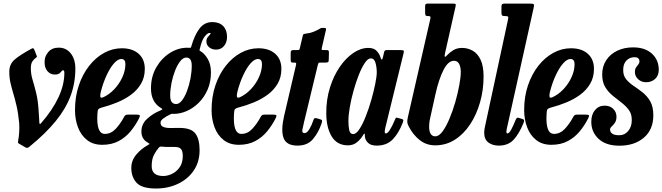

<svg xmlns="http://www.w3.org/2000/svg" viewBox="-20 -800 3705 1074"><path d="M286.5 -383Q261 -383 244.5 -403Q228 -423 229.5 -457Q230 -486 250.8 -509.8Q271.5 -533.5 308.5 -533.5Q350.5 -533.5 376 -501Q401.5 -468.5 401.5 -416Q401.5 -336 375 -264.2Q348.5 -192.5 292 -123Q235.5 -53.5 145.5 20Q137.5 27 132 27.2Q126.5 27.5 118 22L85.5 3Q80.5 -0.5 80.5 -3.8Q80.5 -7 82 -15.5Q85.5 -34 87.2 -58.8Q89 -83.5 87.5 -109.5Q82 -167 72.8 -207Q63.5 -247 54.2 -277.8Q45 -308.5 38.5 -337Q32 -365.5 32 -399.5Q32 -441 62.2 -467Q92.5 -493 153.5 -526Q162.5 -531 165 -530.5Q167.5 -530 172.5 -521L182 -496Q186 -488 186.8 -485Q187.5 -482 181 -477Q169.5 -469 161 -456.2Q152.5 -443.5 152.5 -418Q152.5 -385.5 162.2 -353.8Q172 -322 182.8 -278Q193.5 -234 197 -165.5Q198 -152.5 198.8 -138.5Q199.5 -124.5 200 -115Q200.5 -108 202.8 -106.5Q205 -105 211 -112.5Q273.5 -184 306.8 -255Q340 -326 340 -392.5Q340 -407 333 -407Q327.5 -407 318.5 -395Q309.5 -383 286.5 -383Z M399.5 -184.5Q399.5 -259 420.8 -322Q442 -385 478.8 -431.8Q515.5 -478.5 562.5 -504.2Q609.5 -530 661.5 -530Q721 -530 755.5 -499.2Q790 -468.5 790 -414.5Q790 -367.5 769 -331.8Q748 -296 713 -270.2Q678 -244.5 635.2 -227Q592.5 -209.5 548 -198Q534.5 -194.5 530 -188.5Q525.5 -182.5 525 -163.5Q518 -51 566.5 -51Q600.5 -51 626.8 -78.8Q653 -106.5 675 -147.5Q679 -155 684 -157Q689 -159 701 -159H741Q758 -159 761.2 -155.5Q764.5 -152 758 -138.5Q738 -99 710.2 -65.2Q682.5 -31.5 643.5 -10.8Q604.5 10 552 10Q500.5 10 466.8 -16.8Q433 -43.5 416.2 -87.8Q399.5 -132 399.5 -184.5ZM558 -256Q591.5 -271.5 619.5 -301.2Q647.5 -331 664.2 -367.5Q681 -404 681.5 -440Q682 -470 658.5 -470Q639.5 -470 618 -446Q596.5 -422 576.8 -380Q557 -338 543.5 -285Q539.5 -267.5 541.2 -258.8Q543 -250 558 -256Z M714.5 139.5Q714.5 97.5 742.5 64.5Q770.5 31.5 806.5 12Q817.5 5.5 816.8 4.5Q816 3.5 808 -1.5Q787.5 -13 779.2 -28.8Q771 -44.5 771 -64Q771 -106 803 -135.5Q835 -165 875 -181Q888.5 -186.5 888 -189Q887.5 -191.5 878.5 -197Q824.5 -230.5 824.5 -305.5Q824.5 -372 854.2 -423.2Q884 -474.5 930.5 -503.8Q977 -533 1027 -533Q1031.5 -533 1033.2 -532.8Q1035 -532.5 1037 -532.5Q1043 -532 1045.2 -532.5Q1047.5 -533 1050 -540Q1068 -603.5 1095.8 -640Q1123.5 -676.5 1167.5 -676.5Q1207 -676.5 1228.5 -654.2Q1250 -632 1250 -593.5Q1250 -563 1233 -542.8Q1216 -522.5 1188.5 -522.5Q1165.5 -522.5 1150 -535.5Q1134.5 -548.5 1134.5 -568.5Q1134.5 -583 1143.2 -593.5Q1152 -604 1157 -609.8Q1162 -615.5 1151 -615.5Q1141 -615.5 1125.2 -596Q1109.5 -576.5 1098.5 -530Q1097 -523.5 1096 -520.5Q1095 -517.5 1099.5 -515Q1122.5 -502.5 1141.2 -471.8Q1160 -441 1160 -395Q1160 -342 1141.5 -299.2Q1123 -256.5 1092.5 -226Q1062 -195.5 1025.2 -179.2Q988.5 -163 952 -163Q949 -163 943 -163.5Q938 -163.5 928 -158Q910.5 -149.5 894.2 -137.8Q878 -126 878 -113.5Q878 -96.5 893.2 -90.2Q908.5 -84 930 -84Q937.5 -84 956.5 -84.2Q975.5 -84.5 983.5 -84.5Q1049.5 -84.5 1073 -53Q1096.5 -21.5 1096.5 40Q1096.5 105.5 1063.8 153.8Q1031 202 975.5 228.2Q920 254.5 852.5 254.5Q774 254.5 744.2 222.5Q714.5 190.5 714.5 139.5ZM932 -266.5Q931.5 -218 965.5 -218Q982.5 -218 998.2 -238.5Q1014 -259 1026.2 -291.5Q1038.5 -324 1045.5 -361.2Q1052.5 -398.5 1052.5 -432Q1053 -478 1022 -478Q1004 -478 988 -457.5Q972 -437 959.2 -404.5Q946.5 -372 939.2 -335.2Q932 -298.5 932 -266.5ZM869.5 24.5Q854.5 41.5 841.5 65.8Q828.5 90 828.5 129.5Q828.5 184.5 893.5 184.5Q917 184.5 942.2 172.5Q967.5 160.5 984.8 136Q1002 111.5 1002.5 74Q1002.5 46 992.8 34Q983 22 957.5 22H916.5Q909.5 22 904.2 21.8Q899 21.5 886 20Q874.5 19 869.5 24.5Z M1163.5 -184.5Q1163.5 -259 1184.8 -322Q1206 -385 1242.8 -431.8Q1279.5 -478.5 1326.5 -504.2Q1373.5 -530 1425.5 -530Q1485 -530 1519.5 -499.2Q1554 -468.5 1554 -414.5Q1554 -367.5 1533 -331.8Q1512 -296 1477 -270.2Q1442 -244.5 1399.2 -227Q1356.5 -209.5 1312 -198Q1298.5 -194.5 1294 -188.5Q1289.5 -182.5 1289 -163.5Q1282 -51 1330.5 -51Q1364.5 -51 1390.8 -78.8Q1417 -106.5 1439 -147.5Q1443 -155 1448 -157Q1453 -159 1465 -159H1505Q1522 -159 1525.2 -155.5Q1528.5 -152 1522 -138.5Q1502 -99 1474.2 -65.2Q1446.5 -31.5 1407.5 -10.8Q1368.5 10 1316 10Q1264.5 10 1230.8 -16.8Q1197 -43.5 1180.2 -87.8Q1163.5 -132 1163.5 -184.5ZM1322 -256Q1355.5 -271.5 1383.5 -301.2Q1411.5 -331 1428.2 -367.5Q1445 -404 1445.5 -440Q1446 -470 1422.5 -470Q1403.5 -470 1382 -446Q1360.5 -422 1340.8 -380Q1321 -338 1307.5 -285Q1303.5 -267.5 1305.2 -258.8Q1307 -250 1322 -256Z M1623 -520H1643.5Q1653.5 -520 1654.8 -522.8Q1656 -525.5 1658 -534L1673 -597.5Q1675 -607 1678 -608.8Q1681 -610.5 1691.5 -612Q1715.5 -614.5 1733.5 -622Q1751.5 -629.5 1762 -635.5Q1771 -641.5 1774.8 -642.8Q1778.5 -644 1789.5 -644Q1799.5 -644 1802.2 -642Q1805 -640 1803 -631.5L1780.5 -533.5Q1778.5 -525 1779 -522.5Q1779.5 -520 1789 -520H1805Q1814.5 -520 1817.2 -517.5Q1820 -515 1820 -503.5L1819 -468Q1819 -455.5 1815.5 -452.8Q1812 -450 1800.5 -450H1771Q1763.5 -450 1761.8 -447.5Q1760 -445 1758 -437.5L1680.5 -116Q1675.5 -94 1671.5 -74.8Q1667.5 -55.5 1684 -55.5Q1697.5 -55.5 1711 -78.5Q1724.5 -101.5 1732 -125Q1734.5 -133.5 1738 -137.2Q1741.5 -141 1752 -138.5L1771.5 -132.5Q1780.5 -130 1781.5 -126Q1782.5 -122 1779 -110Q1762 -59.5 1731.2 -22.5Q1700.5 14.5 1644 14.5Q1582.5 14.5 1566.5 -27.5Q1550.5 -69.5 1569 -150.5L1635.5 -435Q1637.5 -443.5 1636.2 -446.8Q1635 -450 1625 -450H1618Q1610 -450 1608 -453.2Q1606 -456.5 1606 -466.5V-503Q1606 -513.5 1609.5 -516.8Q1613 -520 1623 -520Z M2233.5 -115Q2210.5 -55 2176.8 -20.2Q2143 14.5 2087.5 14.5Q2054.5 14.5 2039 -0.8Q2023.5 -16 2021.5 -34Q2020.5 -38 2020.8 -40.5Q2021 -43 2021 -47Q2020 -59 2011 -44Q1999 -23 1977.8 -5Q1956.5 13 1926.5 13Q1865.5 13 1835.2 -37Q1805 -87 1805 -168.5Q1805 -244.5 1825.8 -310.5Q1846.5 -376.5 1880.8 -426.2Q1915 -476 1956.8 -504Q1998.5 -532 2040.5 -532Q2072.5 -532 2088 -514.2Q2103.5 -496.5 2108 -480Q2111 -468 2115 -467Q2119 -466 2122.5 -481.5L2128 -506Q2129.5 -513.5 2132.8 -516.8Q2136 -520 2145 -520H2219.5Q2235.5 -520 2238 -516.2Q2240.5 -512.5 2237 -500L2135.5 -86Q2134.5 -82 2133.2 -75Q2132 -68 2132 -64.5Q2132 -53.5 2138.5 -53.5Q2157 -53.5 2189.5 -131Q2192.5 -138.5 2194.2 -140.8Q2196 -143 2207 -140L2227 -134.5Q2234.5 -132.5 2235.8 -128.8Q2237 -125 2233.5 -115ZM2087.5 -395.5Q2087.5 -423.5 2080.5 -448.5Q2073.5 -473.5 2054 -473.5Q2038 -473.5 2020.8 -448Q2003.5 -422.5 1987.2 -381.5Q1971 -340.5 1957.8 -293.2Q1944.5 -246 1936.8 -201.2Q1929 -156.5 1929 -124.5Q1929 -91.5 1933.8 -70.8Q1938.5 -50 1955.5 -50Q1972.5 -50 1990.8 -78Q2009 -106 2026.2 -149.8Q2043.5 -193.5 2057.2 -241.8Q2071 -290 2079.2 -331.5Q2087.5 -373 2087.5 -395.5Z M2261.5 -144.5 2386 -689.5Q2389.5 -703 2387.5 -706.5Q2385.5 -710 2377.5 -710H2373.5Q2362.5 -710 2360.2 -715.2Q2358 -720.5 2358 -730.5V-762.5Q2358 -773 2360.5 -776.5Q2363 -780 2372.5 -780H2512Q2525.5 -780 2528.2 -777Q2531 -774 2528 -762.5L2469.5 -503Q2466 -487 2468.2 -483Q2470.5 -479 2483 -493Q2494 -505.5 2515 -518.8Q2536 -532 2564.5 -532Q2596.5 -532 2624 -516.5Q2651.5 -501 2668.2 -466Q2685 -431 2685 -372Q2685 -297.5 2665.5 -228.5Q2646 -159.5 2610.2 -105Q2574.5 -50.5 2524.8 -18.8Q2475 13 2414.5 13Q2364.5 13 2327.2 -16.8Q2290 -46.5 2266.5 -92.5Q2259 -107 2258.2 -116.8Q2257.5 -126.5 2261.5 -144.5ZM2380.5 -95.5Q2379.5 -37.5 2415 -37.5Q2435.5 -37.5 2455.8 -65Q2476 -92.5 2494.2 -136Q2512.5 -179.5 2526.8 -229Q2541 -278.5 2549.2 -323.8Q2557.5 -369 2557.5 -398Q2557.5 -424.5 2548.5 -442.2Q2539.5 -460 2519 -460Q2487 -460 2460.8 -408.5Q2434.5 -357 2415.5 -272L2384 -129Q2382 -120.5 2381.5 -112.2Q2381 -104 2380.5 -95.5Z M2964.5 -753.5 2820.5 -105Q2818.5 -98.5 2815.5 -83.2Q2812.5 -68 2812.5 -64.5Q2812.5 -53.5 2817.5 -53.5Q2828 -53.5 2839.2 -74.2Q2850.5 -95 2864.5 -129.5Q2868.5 -138 2871.5 -140.5Q2874.5 -143 2882.5 -140.5L2902.5 -134.5Q2911 -132 2911.5 -126.8Q2912 -121.5 2908.5 -112Q2883 -50 2852.5 -17.8Q2822 14.5 2770.5 14.5Q2735.5 14.5 2712 -2.8Q2688.5 -20 2688.5 -58Q2688.5 -67.5 2690.8 -81.8Q2693 -96 2696 -106.5L2821.5 -689.5Q2824.5 -702.5 2822.2 -706.2Q2820 -710 2808 -710H2806Q2792.5 -710 2788.8 -713.5Q2785 -717 2785 -731V-762.5Q2785 -774 2789.5 -777Q2794 -780 2805 -780H2941.5Q2962.5 -780 2965.8 -775.8Q2969 -771.5 2964.5 -753.5Z M2912 -184.5Q2912 -259 2933.2 -322Q2954.5 -385 2991.2 -431.8Q3028 -478.5 3075 -504.2Q3122 -530 3174 -530Q3233.5 -530 3268 -499.2Q3302.5 -468.5 3302.5 -414.5Q3302.5 -367.5 3281.5 -331.8Q3260.5 -296 3225.5 -270.2Q3190.5 -244.5 3147.8 -227Q3105 -209.5 3060.5 -198Q3047 -194.5 3042.5 -188.5Q3038 -182.5 3037.5 -163.5Q3030.5 -51 3079 -51Q3113 -51 3139.2 -78.8Q3165.5 -106.5 3187.5 -147.5Q3191.5 -155 3196.5 -157Q3201.5 -159 3213.5 -159H3253.5Q3270.5 -159 3273.8 -155.5Q3277 -152 3270.5 -138.5Q3250.5 -99 3222.8 -65.2Q3195 -31.5 3156 -10.8Q3117 10 3064.5 10Q3013 10 2979.2 -16.8Q2945.5 -43.5 2928.8 -87.8Q2912 -132 2912 -184.5ZM3070.5 -256Q3104 -271.5 3132 -301.2Q3160 -331 3176.8 -367.5Q3193.5 -404 3194 -440Q3194.5 -470 3171 -470Q3152 -470 3130.5 -446Q3109 -422 3089.2 -380Q3069.5 -338 3056 -285Q3052 -267.5 3053.8 -258.8Q3055.5 -250 3070.5 -256Z M3514 -127.5Q3514.5 -161.5 3497.8 -184.5Q3481 -207.5 3456.2 -226.2Q3431.5 -245 3406.8 -265.2Q3382 -285.5 3365.2 -313.5Q3348.5 -341.5 3348.5 -383.5Q3348.5 -428.5 3370.8 -462.8Q3393 -497 3432 -516Q3471 -535 3521.5 -535Q3588.5 -535 3626.8 -499.8Q3665 -464.5 3665 -409.5Q3665 -377.5 3644.8 -358.8Q3624.5 -340 3594 -340Q3567.5 -340 3549.5 -357Q3531.5 -374 3531.5 -397Q3531.5 -413.5 3538 -423Q3544.5 -432.5 3550.8 -439.8Q3557 -447 3557 -456Q3557 -466.5 3550.8 -473.2Q3544.5 -480 3529 -480Q3502 -480 3484 -461.2Q3466 -442.5 3466 -409.5Q3465.5 -377.5 3482.5 -356.8Q3499.5 -336 3524.8 -319.2Q3550 -302.5 3575.2 -282.5Q3600.5 -262.5 3617.5 -232.8Q3634.5 -203 3634.5 -155Q3634.5 -75 3581.8 -30Q3529 15 3445 15Q3369.5 15 3328.5 -23.2Q3287.5 -61.5 3287.5 -118.5Q3287.5 -159.5 3308.2 -184.2Q3329 -209 3362 -209Q3392 -209 3410.2 -191.2Q3428.5 -173.5 3428.5 -146Q3428 -125 3419 -112.5Q3410 -100 3401.2 -92Q3392.5 -84 3392.5 -75.5Q3392.5 -61.5 3404.5 -52.5Q3416.5 -43.5 3444 -43.5Q3474.5 -43.5 3494.2 -67.5Q3514 -91.5 3514 -127.5Z"/></svg>

Font: Besley* Condensed Semi
Style: Italic
Weight: 600
Width: 3
Italic angle: -13°
Designer: Owen Earl
Foundry: indestructible type*
Version: Version 3.000; ttfautohint (v1.8.3)